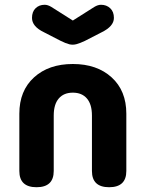

<svg xmlns="http://www.w3.org/2000/svg" viewBox="-20 -776 610 804"><path d="M133 8Q61 8 61 -60V-300Q61 -396 122.5 -452Q184 -508 285 -508Q386 -508 447.5 -452Q509 -396 509 -300V-60Q509 8 437 8Q365 8 365 -60V-292Q365 -339 344 -363.5Q323 -388 285 -388Q247 -388 226 -363.5Q205 -339 205 -292V-60Q205 8 133 8ZM336 -605Q315 -595 300 -591Q285 -587 270.5 -590.5Q256 -594 234 -605L164 -641Q114 -665 114 -701Q114 -727 129 -741.5Q144 -756 167 -756Q180 -756 195 -747L285 -690L375 -747Q390 -756 403 -756Q426 -756 441.5 -741.5Q457 -727 457 -701Q457 -666 406 -641Z"/></svg>

Font: Madimi One
Style: Regular
Weight: 400
Designer: Taurai Valerie Mtake, Mirko Velimirovic
Foundry: TaVaTake
Version: Version 1.000; ttfautohint (v1.8.4.7-5d5b)